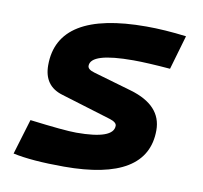

<svg xmlns="http://www.w3.org/2000/svg" viewBox="-65 -597 717 677"><g transform="rotate(10 293.0 -258.5)"><path d="M205.6 9.8Q90.3 9.8 22.9 -4.9L61 -131.3Q123.5 -123.5 165 -119.6Q206.5 -115.7 227.5 -115.7Q360.4 -115.7 360.4 -163.6Q360.4 -176.3 335 -184.1L155.8 -238.8Q88.9 -258.8 88.9 -333Q88.9 -527.3 406.7 -527.3Q439.5 -527.3 475.1 -524.9Q510.7 -522.5 549.8 -517.6L514.2 -395Q473.6 -398.4 440.7 -400.1Q407.7 -401.9 381.8 -401.9Q229.5 -401.9 229.5 -355.5Q229.5 -342.3 253.9 -335.4L391.6 -295.4Q504.4 -262.2 504.4 -172.9Q504.4 9.8 205.6 9.8Z"/></g></svg>

Font: Cascadia Mono
Style: Bold Italic
Weight: 700
Italic angle: -10°
Monospace: yes
Designer: Aaron Bell
Foundry: Saja Typeworks
Version: Version 2404.023; ttfautohint (v1.8.4)